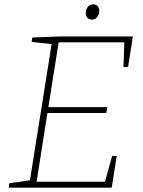

<svg xmlns="http://www.w3.org/2000/svg" viewBox="-20 -860 655 880"><path d="M494 -145H515L492 0H20L23 -20L126 -35L116 -26L218 -666L224 -657L125 -668L128 -688L254 -693H589L567 -553H546L550 -674L559 -666H240L250 -673L200 -359L194 -369H472L467 -342H190L199 -353L147 -22L140 -27H470L459 -19ZM401 -770Q388 -770 380.5 -778.5Q373 -787 373 -801Q373 -817 382.5 -828.5Q392 -840 408 -840Q421 -840 428 -831.5Q435 -823 435 -809Q435 -793 425.5 -781.5Q416 -770 401 -770Z"/></svg>

Font: Bitter Thin ExtraLight
Style: Italic
Weight: 250
Italic angle: -9°
Version: Version 2.002